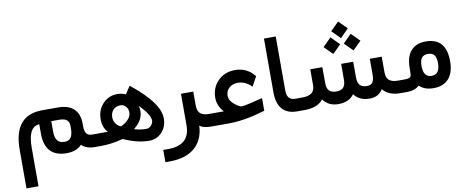

<svg xmlns="http://www.w3.org/2000/svg" viewBox="-75 -1027 3919 1613"><g transform="rotate(-10 1884.5 -221.0)"><path d="M679.7 0H662.6Q595.7 0 552.7 -38.6Q508.3 9.8 422.9 9.8Q331.5 9.8 284.9 -40.5Q238.3 -90.8 238.3 -188.5V-270Q211.9 -268.1 193.1 -254.4Q174.3 -240.7 163.1 -216.6Q151.9 -192.4 146.7 -160.6Q141.6 -128.9 141.6 -87.4V232.4V242.2H131.8H48.8H39.1V232.4V-87.9Q39.1 -381.3 283.2 -381.3H417.5Q505.9 -381.3 552 -337.9Q598.1 -294.4 598.1 -210.4V-189Q598.1 -146 613.3 -126.7Q628.4 -107.4 660.6 -107.4H679.7Q691.9 -107.4 691.9 -57.1V-51.8Q691.9 0 679.7 0ZM410.2 -277.8H342.3V-189.5Q342.3 -136.2 362.1 -111.8Q381.8 -87.4 422.9 -87.4Q459 -87.4 476.6 -111.6Q494.1 -135.7 494.1 -189.5V-210Q494.1 -244.6 474.1 -261.2Q454.1 -277.8 410.2 -277.8Z M674.8 -107.4H794.4Q753.4 -151.4 753.4 -220.2Q753.4 -300.3 803.5 -353Q853.5 -405.8 926.3 -405.8Q965.8 -405.8 998 -391.1L1036.1 -447.3L1042.5 -456.1L1050.8 -449.7Q1164.6 -357.9 1220.9 -280.5Q1277.3 -203.1 1277.3 -136.7Q1277.3 -66.9 1233.9 -19.8Q1190.4 27.3 1124.5 27.3Q1024.9 27.3 906.2 -26.4Q809.6 0 721.2 0H674.8Q662.6 0 662.6 -51.8V-57.1Q662.6 -107.4 674.8 -107.4ZM911.1 -133.3Q950.2 -149.4 975.6 -177.5Q1001 -205.6 1001 -237.3Q1001 -266.1 982.9 -287.1Q964.8 -308.1 937 -308.1Q898.4 -308.1 875.2 -283.7Q852.1 -259.3 852.1 -219.2Q852.1 -192.4 867.9 -168Q883.8 -143.6 911.1 -133.3ZM1088.4 -276.9Q1094.7 -253.4 1094.7 -231.9Q1094.7 -208.5 1087.2 -186Q1079.6 -163.6 1066.9 -145.5Q1054.2 -127.4 1041.7 -114.7Q1029.3 -102.1 1015.1 -90.8Q1066.9 -75.2 1117.2 -75.2Q1142.1 -75.2 1159.7 -95Q1177.2 -114.7 1177.2 -136.2Q1177.2 -186.5 1088.4 -276.9Z M1663.1 0H1655.3Q1592.3 0 1560.1 -24.4Q1554.2 94.7 1479.7 160.4Q1405.3 226.1 1271.5 228L1236.3 228.5H1226.6V218.8V133.3V123.5H1236.3H1270.5Q1361.8 123.5 1408.4 80.8Q1455.1 38.1 1455.1 -44.9V-305.7V-315.4H1464.8H1550.3H1560.1V-305.7V-196.8Q1560.1 -150.9 1583.3 -129.2Q1606.4 -107.4 1655.3 -107.4H1663.1Q1675.3 -107.4 1675.3 -57.1V-51.8Q1675.3 0 1663.1 0Z M1658.2 -107.4H1784.7Q1732.9 -162.1 1732.9 -230Q1732.9 -317.9 1790.3 -375.2Q1847.7 -432.6 1936 -432.6Q2036.1 -432.6 2098.1 -356.4L2102.5 -351.1L2099.6 -345.2L2064 -280.3L2057.6 -269.5L2048.3 -278.3Q2001 -323.2 1938.5 -323.2Q1896.5 -323.2 1867.2 -297.6Q1837.9 -272 1837.9 -230.5Q1837.9 -188.5 1880.9 -154.8Q1919.4 -122.6 1940.9 -122.6Q1956.5 -122.6 2003.9 -133.3L2107.4 -158.2L2119.6 -161.1V-148.9V-60.5V-53.2L2112.8 -51.3Q1941.4 0 1809.6 0H1658.2Q1646 0 1646 -51.8V-57.1Q1646 -107.4 1658.2 -107.4Z M2413.6 0H2391.1Q2307.1 0 2264.6 -49.1Q2222.2 -98.1 2222.2 -192.9V-641.1V-650.9H2231.9H2313H2322.8V-641.1V-192.4Q2322.8 -148.4 2340.1 -127.9Q2357.4 -107.4 2392.6 -107.4H2413.6Q2425.8 -107.4 2425.8 -57.1V-51.8Q2425.8 0 2413.6 0Z M2789.6 -613.3 2860.4 -683.6 2930.7 -613.3 2860.4 -542ZM2875.5 -492.7 2946.3 -564 3017.6 -492.7 2946.3 -422.4ZM2702.6 -492.7 2773.9 -564 2844.7 -492.7 2773.9 -422.4ZM3283.2 0H3273.4Q3222.2 0 3184.8 -15.1Q3147.5 -30.3 3123 -60.1Q3103.5 -28.8 3076.4 -14.4Q3049.3 0 3008.8 0Q2922.4 0 2877.9 -60.5Q2835.4 0 2743.7 0Q2660.6 0 2614.3 -62Q2564.5 0 2454.1 0H2408.2Q2396 0 2396 -51.8V-57.1Q2396 -107.4 2408.2 -107.4H2454.6Q2508.8 -107.4 2534.7 -128.4Q2560.5 -149.4 2560.5 -192.4V-319.3V-329.1H2570.3H2653.8H2663.6V-319.3L2664.1 -191.4Q2664.6 -147.9 2684.1 -127.7Q2703.6 -107.4 2745.6 -107.4Q2785.2 -107.4 2804.4 -127.9Q2823.7 -148.4 2823.7 -191.9L2824.2 -319.3V-329.1H2834H2917H2926.8V-319.3L2927.2 -192.9Q2927.7 -148.4 2947 -128.2Q2966.3 -107.9 3007.3 -107.9Q3038.6 -107.9 3053.5 -127.7Q3068.4 -147.5 3068.4 -191.9V-319.3V-329.1H3078.1H3160.2H3169.9V-319.3L3170.4 -193.4Q3170.9 -149.4 3194.8 -128.4Q3218.8 -107.4 3269.5 -107.4H3283.2Q3295.4 -107.4 3295.4 -57.1V-51.8Q3295.4 0 3283.2 0Z M3277.8 -107.4H3326.7Q3357.9 -107.4 3369.6 -114.7Q3381.3 -122.1 3383.3 -137.2Q3384.8 -149.9 3384.8 -192.9Q3384.8 -290.5 3429 -340.8Q3473.1 -391.1 3555.2 -391.1Q3729.5 -391.1 3729.5 -191.9Q3729.5 -96.7 3684.6 -44.9Q3639.6 6.8 3555.2 6.8Q3514.6 6.8 3485.8 -3.7Q3457 -14.2 3433.1 -36.1Q3396.5 0 3327.6 0H3277.8Q3265.6 0 3265.6 -51.8V-57.1Q3265.6 -107.4 3277.8 -107.4ZM3626.5 -193.8Q3626.5 -241.7 3609.4 -263.2Q3592.3 -284.7 3555.7 -284.7Q3520 -284.7 3502.9 -263.2Q3485.8 -241.7 3485.8 -193.8Q3485.8 -97.7 3556.2 -97.7Q3626.5 -97.7 3626.5 -193.8Z"/></g></svg>

Font: Shabnam Medium FD
Style: Medium-FD
Weight: 500
Foundry: DejaVu fonts team - Redesigned by Saber Rastikerdar - Based on Vazir font
Version: Version 5.0.0